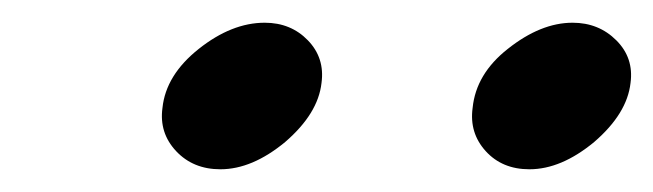

<svg xmlns="http://www.w3.org/2000/svg" viewBox="-20 -680 575 169"><path d="M446 -531Q422 -531 407.5 -547Q393 -563 396 -585Q399 -615 427 -637Q456 -660 484 -660Q507 -660 522.5 -644.5Q538 -629 535 -607Q532 -580 503 -555Q474 -531 446 -531ZM174 -531Q150 -531 135 -547Q120 -563 123 -585Q126 -614 155 -637Q184 -660 213 -660Q236 -660 251 -644.5Q266 -629 263 -607Q260 -580 231 -555Q202 -531 174 -531Z"/></svg>

Font: DG Didot
Style: Bold Italic
Weight: 700
Designer: David Gatwood, Takis Katsoulidis, and George D. Matthiopoulos
Foundry: David Gatwood
Version: Version 1.0